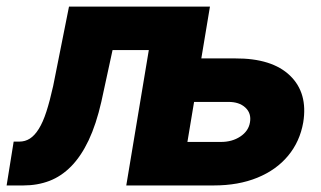

<svg xmlns="http://www.w3.org/2000/svg" viewBox="-29 -566 979 586"><path d="M-8.8 0 12.7 -133.8H29.8Q47.9 -133.8 62.3 -143.1Q76.7 -152.3 89.4 -172.6Q102.1 -192.9 112.5 -225.1Q123 -257.3 133.3 -303.7L181.6 -545.9H449.2L426.8 -413.1H314.5L280.3 -255.4Q264.6 -186.5 241.5 -137.7Q218.3 -88.9 188.2 -58.3Q158.2 -27.8 121.8 -13.9Q85.4 0 42.5 0ZM523.4 -387.7H689Q801.3 -388.2 856.2 -335.2Q911.1 -282.2 896.5 -192.4Q886.2 -133.8 850.3 -90.6Q814.5 -47.4 756.6 -23.7Q698.7 0 623.5 0H356.4L447.3 -545.9H611.8L543 -132.8H645.5Q679.7 -132.8 704.6 -149.4Q729.5 -166 733.9 -192.4Q738.8 -220.2 719.7 -237.8Q700.7 -255.4 667 -254.9H501.5Z"/></svg>

Font: Inter Tight ExtraBold
Style: Italic
Weight: 800
Italic angle: -9.39999°
Designer: Rasmus Andersson
Foundry: rsms
Version: Version 3.004